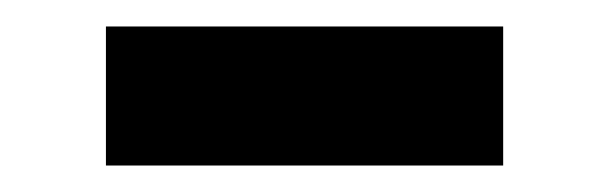

<svg xmlns="http://www.w3.org/2000/svg" viewBox="-20 -388 460 145"><path d="M60 -263H360V-368H60Z"/></svg>

Font: Eudonet ExtraBold
Style: Regular
Weight: 800
Designer: Mikhail Sharanda
Foundry: Mikhail Sharanda
Version: Version 4.503;Glyphs 3.1.2 (3151)